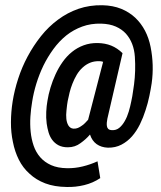

<svg xmlns="http://www.w3.org/2000/svg" viewBox="-20 -726 627 749"><path d="M571.8 -401.9Q581.5 -472.2 567.6 -542.5Q553.7 -612.8 507.8 -656.7Q484.4 -678.7 452.6 -691.7Q420.9 -704.6 379.4 -705.6Q329.6 -706.5 286.4 -691.7Q243.2 -676.8 206.5 -649.4Q169.4 -622.1 139.9 -585Q110.4 -547.9 87.9 -505.9Q65.4 -463.9 50.8 -418.7Q36.1 -373.5 29.3 -330.1Q22.9 -289.6 22.7 -249.3Q22.5 -209 30.3 -172.4Q37.6 -134.8 53.5 -103Q69.3 -71.3 95.2 -48.3Q120.6 -24.4 156.5 -10.7Q192.4 2.9 240.2 3.4Q274.4 4.4 308.6 -3.9Q342.8 -12.2 371.1 -31.2L360.4 -96.7Q332.5 -84 302.5 -76.7Q272.5 -69.3 241.7 -69.8Q205.1 -70.3 179.4 -81.8Q153.8 -93.3 137.2 -112.3Q120.1 -131.8 111.3 -157.5Q102.5 -183.1 99.6 -211.9Q96.7 -240.7 98.6 -270.8Q100.6 -300.8 105.5 -329.6Q110.8 -363.8 121.8 -399.7Q132.8 -435.5 149.4 -470.2Q166 -503.9 188.2 -534.4Q210.4 -564.9 238.8 -587.9Q266.6 -609.9 300.5 -622.3Q334.5 -634.8 374.5 -633.8Q408.2 -632.8 431.9 -622.3Q455.6 -611.8 471.2 -594.7Q502.4 -559.6 506.1 -504.4Q509.8 -449.2 502.9 -396.5Q501 -386.2 498.8 -368.7Q496.6 -351.1 492.2 -331.1Q488.3 -311 482.2 -290.5Q476.1 -270 466.8 -253.9Q457.5 -237.3 445.3 -227.3Q433.1 -217.3 416.5 -218.3Q406.7 -218.8 402.3 -223.1Q397.9 -227.5 397 -234.4Q396 -240.7 396.7 -248.3Q397.5 -255.9 398.9 -263.2L458 -518.6Q437.5 -538.6 413.8 -548.1Q390.1 -557.6 361.3 -558.1Q331.5 -558.6 306.4 -549.3Q281.2 -540 260.7 -523.4Q240.2 -506.8 224.4 -484.4Q208.5 -461.9 196.8 -436.5Q185.1 -411.1 177 -384.3Q168.9 -357.4 165 -332Q161.6 -313.5 160.4 -290Q159.2 -266.6 162.1 -244.1Q164.6 -226.1 169.4 -209.7Q174.3 -193.4 183.1 -181.2Q192.9 -167.5 208 -159.4Q223.1 -151.4 244.6 -151.4Q258.8 -151.4 271.2 -155.5Q283.7 -159.7 293.9 -167.5Q304.2 -174.8 313.5 -183.1Q322.8 -191.4 331.1 -201.2Q338.9 -176.8 356.9 -163.8Q375 -150.9 400.9 -149.9Q430.2 -149.4 453.6 -161.6Q477.1 -173.8 495.1 -194.3Q512.7 -214.4 525.9 -241.2Q539.1 -268.1 547.9 -296.4Q557.1 -324.2 562.7 -351.6Q568.4 -378.9 571.8 -401.9ZM244.1 -332Q247.1 -347.7 251.5 -365.2Q255.9 -382.8 262.7 -399.9Q269.5 -417.5 279.3 -434.1Q289.1 -450.7 302.7 -462.9Q315.4 -474.6 331.3 -481.2Q347.2 -487.8 367.2 -487.3Q370.6 -487.3 374.5 -486.8Q378.4 -486.3 382.3 -484.9L323.7 -258.8Q317.9 -252.4 311.8 -246.1Q305.7 -239.7 298.8 -235.4Q291.5 -230 283.7 -226.8Q275.9 -223.6 266.6 -224.1Q259.3 -224.6 254.4 -228.3Q249.5 -231.9 246.6 -236.8Q240.2 -248 238.8 -262.7Q237.3 -277.3 239.3 -294.9Q240.2 -306.6 241.7 -316.7Q243.2 -326.7 244.1 -332Z"/></svg>

Font: Roboto Mono SemiBold
Style: Italic
Weight: 600
Italic angle: -10°
Monospace: yes
Designer: Google
Version: Version 3.000